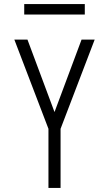

<svg xmlns="http://www.w3.org/2000/svg" viewBox="-20 -931 540 951"><path d="M220 0V-293L51 -735H116L250 -376L384 -735H449L280 -293V0ZM100 -859V-911H400V-859Z"/></svg>

Font: Iosevka Light
Style: Regular
Weight: 300
Monospace: yes
Designer: Belleve Invis
Foundry: Belleve Invis
Version: Version 32.5.0; ttfautohint (v1.8.4)